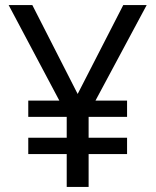

<svg xmlns="http://www.w3.org/2000/svg" viewBox="-20 -734 612 754"><path d="M285 -365 464 -714H556L355 -339H479V-275H328V-193H479V-129H328V0H242V-129H91V-193H242V-275H91V-339H213L14 -714H107Z"/></svg>

Font: Noto Sans Gurmukhi
Style: Regular
Weight: 400
Designer: Jelle Bosma - Monotype Design Team
Foundry: Monotype Imaging Inc.
Version: Version 2.003